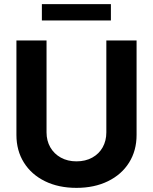

<svg xmlns="http://www.w3.org/2000/svg" viewBox="-20 -904 744 934"><path d="M644.4 -707V-247.5Q644.4 -171.4 608 -113.2Q571.6 -54.9 505.2 -22.5Q438.9 9.9 351.9 9.9Q264.9 9.9 198.8 -22.5Q132.7 -54.9 96.3 -113.2Q59.9 -171.4 59.9 -247.5V-707H206.4V-259.9Q206.4 -219.6 224.6 -187.6Q242.9 -155.6 276 -137.3Q309 -119.1 351.9 -119.1Q395.7 -119.1 428.7 -137.3Q461.8 -155.6 479.6 -187.6Q497.3 -219.6 497.3 -259.9V-707ZM519.5 -804.5H183.7V-883.8H519.5Z"/></svg>

Font: Pretendard GOV Variable
Style: Regular
Weight: 400
Designer: Base glyphs from Inter by Rasmus Andersson; Hangul glyphs from Noto Sans CJK(Source Han Sans) by Jang Soo-young and Kang
Foundry: Kil Hyung-jin
Version: Version 1.307;Glyphs 3.2 (3192)